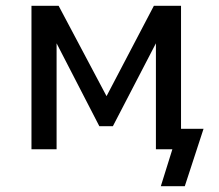

<svg xmlns="http://www.w3.org/2000/svg" viewBox="-20 -517 760 665"><path d="M537 128 577 0H520V-71H685L620 128ZM89 0V-497H183L349 -184L513 -497H607V0H520V-367L371 -80H324L176 -367V0Z"/></svg>

Font: Nunito Sans 7pt SemiCondensed Medium
Style: Regular
Weight: 500
Width: 4
Designer: Vernon Adams
Foundry: Vernon Adams
Version: Version 3.101;gftools[0.9.27]